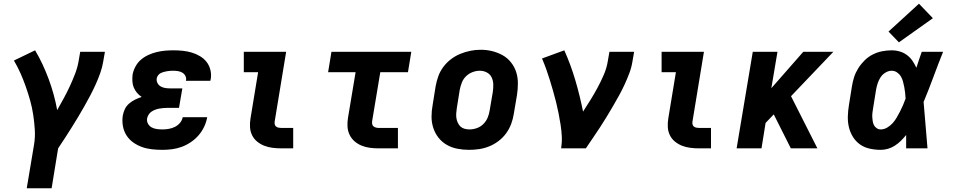

<svg xmlns="http://www.w3.org/2000/svg" viewBox="-20 -799 5140 1034"><path d="M124 215 163 -18Q170 -59 167.5 -99.5Q165 -140 159 -180Q153 -220 142.5 -257.5Q132 -295 119 -332Q106 -369 90.5 -404Q75 -439 55 -473L169 -528Q191 -491 209 -452.5Q227 -414 242 -373.5Q257 -333 268.5 -291.5Q280 -250 288 -206Q306 -238 323.5 -270Q341 -302 356 -334.5Q371 -367 384 -400.5Q397 -434 403 -468L412 -520H545L536 -468Q531 -437 520 -406Q509 -375 495.5 -345Q482 -315 466.5 -285.5Q451 -256 434.5 -227Q418 -198 401 -169.5Q384 -141 366 -112.5Q348 -84 330 -56Q312 -28 293 0L258 215Z M856 8Q827 8 799 5Q771 2 745.5 -7Q720 -16 698 -31.5Q676 -47 661.5 -69.5Q647 -92 642 -119.5Q637 -147 641 -175Q644 -193 652 -210.5Q660 -228 675 -241Q690 -254 707.5 -262.5Q725 -271 743 -277Q729 -286 718 -299Q707 -312 700.5 -327.5Q694 -343 693 -361Q692 -379 694 -397Q698 -419 709.5 -440.5Q721 -462 739 -477.5Q757 -493 779 -503Q801 -513 823.5 -518.5Q846 -524 868.5 -526Q891 -528 914 -528Q939 -528 964 -525.5Q989 -523 1012.5 -516Q1036 -509 1057 -496.5Q1078 -484 1092.5 -465.5Q1107 -447 1113 -422.5Q1119 -398 1115 -373Q1114 -371 1113.5 -368.5Q1113 -366 1113 -364H981Q981 -365 981 -365.5Q981 -366 982 -367Q984 -380 978 -391Q972 -402 961.5 -408Q951 -414 938.5 -416Q926 -418 914 -418Q905 -418 896.5 -417.5Q888 -417 879.5 -415.5Q871 -414 862 -411.5Q853 -409 845 -405Q837 -401 831.5 -393.5Q826 -386 824 -377Q822 -364 828 -352Q834 -340 845.5 -333.5Q857 -327 870 -325Q883 -323 897 -323H962L944 -218H880Q869 -218 858.5 -217Q848 -216 837 -214Q826 -212 815.5 -208Q805 -204 795.5 -197.5Q786 -191 780 -181Q774 -171 772 -160Q770 -145 777.5 -132Q785 -119 797.5 -112.5Q810 -106 825 -104Q840 -102 856 -102Q872 -102 889 -105Q906 -108 921.5 -115.5Q937 -123 949 -137Q961 -151 964 -168H1096Q1091 -141 1079.5 -116.5Q1068 -92 1050 -71Q1032 -50 1008.5 -34Q985 -18 959.5 -8.5Q934 1 907.5 4.5Q881 8 856 8Z M1494 0Q1471 0 1447.5 -3Q1424 -6 1403.5 -14Q1383 -22 1365.5 -36Q1348 -50 1338 -70Q1328 -90 1326.5 -113.5Q1325 -137 1329 -161L1370 -410H1293V-520H1521L1459 -143Q1458 -135 1460 -128Q1462 -121 1467.5 -117Q1473 -113 1480 -111.5Q1487 -110 1494 -110H1559V0Z M2019 0Q1996 0 1972.5 -3Q1949 -6 1928 -14.5Q1907 -23 1890 -37.5Q1873 -52 1863 -72.5Q1853 -93 1851.5 -116.5Q1850 -140 1854 -164L1895 -410H1747L1765 -520H2195L2177 -410H2028L1984 -146Q1983 -138 1984.5 -130.5Q1986 -123 1991.5 -118.5Q1997 -114 2004.5 -112Q2012 -110 2019 -110H2123V0Z M2506 8Q2474 8 2443 2Q2412 -4 2386 -19Q2360 -34 2341.5 -57.5Q2323 -81 2313.5 -110Q2304 -139 2304 -170.5Q2304 -202 2310 -234L2326 -334Q2331 -362 2340.5 -388.5Q2350 -415 2367.5 -438.5Q2385 -462 2408.5 -480Q2432 -498 2459 -509Q2486 -520 2513.5 -525.5Q2541 -531 2569 -531Q2601 -531 2631 -523.5Q2661 -516 2687 -501.5Q2713 -487 2732 -463Q2751 -439 2760 -410.5Q2769 -382 2769 -350Q2769 -318 2764 -286L2747 -186Q2743 -159 2733 -132Q2723 -105 2706 -81.5Q2689 -58 2665.5 -40Q2642 -22 2615 -11Q2588 0 2560.5 4Q2533 8 2506 8ZM2508 -102Q2528 -102 2548 -109Q2568 -116 2583 -131Q2598 -146 2606 -165Q2614 -184 2617 -204L2634 -304Q2637 -324 2636.5 -344.5Q2636 -365 2627.5 -382.5Q2619 -400 2601.5 -409Q2584 -418 2564 -418Q2544 -418 2524.5 -410.5Q2505 -403 2490 -388.5Q2475 -374 2467.5 -355Q2460 -336 2456 -316L2440 -216Q2438 -203 2437 -189Q2436 -175 2438 -162.5Q2440 -150 2445.5 -138Q2451 -126 2460 -117.5Q2469 -109 2482 -105.5Q2495 -102 2508 -102Z M3002 0Q3007 -32 3005.5 -64Q3004 -96 2999 -127.5Q2994 -159 2988 -189.5Q2982 -220 2974.5 -250Q2967 -280 2958.5 -309.5Q2950 -339 2941 -368.5Q2932 -398 2921.5 -427Q2911 -456 2899 -484L3019 -528Q3054 -450 3078.5 -366.5Q3103 -283 3120 -198Q3141 -230 3161 -262.5Q3181 -295 3199 -328.5Q3217 -362 3232 -397Q3247 -432 3253 -468L3262 -520H3395L3386 -468Q3381 -436 3369.5 -405.5Q3358 -375 3344 -344.5Q3330 -314 3314 -285Q3298 -256 3281 -227Q3264 -198 3246.5 -169Q3229 -140 3210.5 -112Q3192 -84 3173 -56Q3154 -28 3135 0Z M3744 0Q3721 0 3697.5 -3Q3674 -6 3653.5 -14Q3633 -22 3615.5 -36Q3598 -50 3588 -70Q3578 -90 3576.5 -113.5Q3575 -137 3579 -161L3620 -410H3543V-520H3771L3709 -143Q3708 -135 3710 -128Q3712 -121 3717.5 -117Q3723 -113 3730 -111.5Q3737 -110 3744 -110H3809V0Z M3947 0 4034 -520H4167L4134 -324L4306 -520H4468L4240 -281L4382 0H4239L4147 -183L4103 -137L4081 0Z M4723 8Q4693 8 4663.5 1.5Q4634 -5 4611 -21.5Q4588 -38 4573 -62.5Q4558 -87 4551.5 -115Q4545 -143 4546 -173.5Q4547 -204 4552 -234L4568 -334Q4572 -360 4580 -384.5Q4588 -409 4602.5 -432Q4617 -455 4637 -474.5Q4657 -494 4681 -506Q4705 -518 4731 -523Q4757 -528 4782 -528Q4805 -528 4826.5 -521.5Q4848 -515 4865 -502Q4882 -489 4894 -471.5Q4906 -454 4915 -434Q4922 -455 4929 -476.5Q4936 -498 4944 -520H5059Q5032 -453 5007 -385Q4982 -317 4954 -250Q4960 -188 4964.5 -125Q4969 -62 4975 0H4860Q4860 -18 4860 -36Q4860 -54 4860 -72Q4847 -56 4832 -41Q4817 -26 4799 -14.5Q4781 -3 4761.5 2.5Q4742 8 4723 8ZM4723 -102Q4741 -102 4758 -112Q4775 -122 4787.5 -136Q4800 -150 4809.5 -166.5Q4819 -183 4827.5 -199.5Q4836 -216 4843.5 -233.5Q4851 -251 4857 -268Q4856 -284 4854.5 -299Q4853 -314 4850 -329.5Q4847 -345 4843 -360Q4839 -375 4831.5 -387.5Q4824 -400 4811 -409Q4798 -418 4782 -418Q4765 -418 4748.5 -408Q4732 -398 4722 -382.5Q4712 -367 4706.5 -350Q4701 -333 4698 -316L4682 -216Q4680 -204 4678.5 -192.5Q4677 -181 4677.5 -169Q4678 -157 4680 -145.5Q4682 -134 4687 -124.5Q4692 -115 4701.5 -108.5Q4711 -102 4723 -102ZM4821 -571 4765 -629 4929 -779 5004 -701Z"/></svg>

Font: Iosevka Etoile XBdObl
Style: Regular
Weight: 800
Italic angle: -9°
Designer: Belleve Invis
Foundry: Belleve Invis
Version: Version 15.5.2; ttfautohint (v1.8.4)